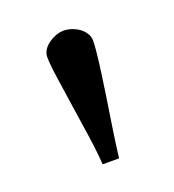

<svg xmlns="http://www.w3.org/2000/svg" viewBox="-69 -744 364 402"><g transform="rotate(-20 113.5 -542.5)"><path d="M95.2 -397.5Q93.3 -426.8 87.9 -463.6Q82.5 -500.5 77.1 -536.1Q71.8 -571.8 67.4 -602.1Q63 -632.3 63 -648.4Q63 -656.2 67.6 -663.6Q72.3 -670.9 79.6 -676.3Q86.9 -681.6 95.9 -685.1Q105 -688.5 113.8 -688.5Q123.5 -688.5 132.8 -685.1Q142.1 -681.6 149.2 -676.3Q156.2 -670.9 160.6 -663.6Q165 -656.2 165 -648.4Q165 -631.8 161.1 -601.6Q157.2 -571.3 151.9 -535.6Q146.5 -500 140.9 -463.4Q135.3 -426.8 131.8 -397.5Z"/></g></svg>

Font: Kurinto Book Core
Style: Regular
Weight: 400
Designer: Kurinto was developed by Clint Goss from a range of fonts that are compatible with the SIL Open Font License Version 1.1
Foundry: Clinton F. Goss
Version: Version 2.196; July 25, 2020